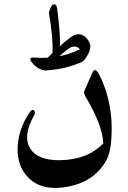

<svg xmlns="http://www.w3.org/2000/svg" viewBox="-20 -818 612 918"><path d="M456 -458Q531 -306 509 -120Q506 -97 498.5 -75Q491 -53 477 -33Q413 64 273 79Q176 89 119 35Q63 -19 64 -107Q66 -199 122 -281Q134 -298 142 -290Q152 -280 142 -264Q88 -169 124 -109Q159 -51 266 -52Q399 -54 474 -133Q470 -220 390 -354Q378 -374 384 -385L421 -469Q435 -501 456 -458ZM233 -796Q249 -803 253 -778Q261 -718 264.5 -672.5Q268 -627 266 -596Q278 -608 291 -619Q304 -630 318 -640Q347 -661 372 -651Q397 -641 409 -611Q421 -580 382 -530Q378 -524 361 -517Q344 -510 315 -501Q287 -492 257 -487.5Q227 -483 197 -481H195Q167 -485 146 -505Q125 -525 125 -535Q126 -543 137 -543Q154 -542 172 -541.5Q190 -541 208 -542L231 -565Q233 -600 228.5 -648Q224 -696 214 -756Q214 -761 220 -776Q226 -792 233 -796ZM319 -592Q312 -589 298 -578Q284 -567 264 -549Q313 -559 362 -582Q347 -602 319 -592Z"/></svg>

Font: Amiri
Style: Bold
Weight: 700
Designer: Khaled Hosny
Version: Version 0.113